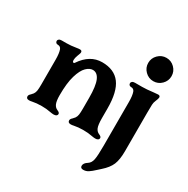

<svg xmlns="http://www.w3.org/2000/svg" viewBox="-211 -925 1331 1357"><g transform="rotate(30 454.0 -246.0)"><path d="M47 -10Q47 -16 51 -22Q55 -28 61 -33Q71 -43 76 -50Q85 -63 87.5 -80.5Q90 -98 90 -130V-332Q90 -385 80 -412Q76 -422 69 -427Q62 -432 50 -432Q41 -432 35.5 -437.5Q30 -443 30 -452Q30 -460 37.5 -466Q45 -472 60 -472H98Q133 -472 175 -479Q192 -482 203 -482Q220 -482 220 -467Q220 -461 215.5 -449.5Q211 -438 209 -432Q201 -411 201 -395Q201 -377 211 -377Q216 -377 219 -382Q286 -482 385 -482Q484 -482 532 -418Q580 -354 580 -217V-140Q580 -83 590 -60Q600 -38 620 -30Q640 -22 640 -10Q640 -1 632.5 4.5Q625 10 610 10Q599 10 577 6Q549 0 509 0Q467 0 434 7Q422 10 410 10Q387 10 387 -10Q387 -16 391 -22Q395 -28 401 -33Q411 -43 416 -50Q425 -63 427.5 -80.5Q430 -98 430 -130V-217Q430 -314 411 -358Q392 -402 355 -402Q329 -402 302.5 -376Q276 -350 258 -289.5Q240 -229 240 -130Q240 -83 250 -60Q260 -38 280 -30Q300 -22 300 -10Q300 -1 292.5 4.5Q285 10 270 10Q259 10 237 6Q209 0 169 0Q127 0 94 7Q82 10 70 10Q47 10 47 -10ZM624 224Q624 202 653 184Q675 170 681.5 138Q688 106 688 23V-332Q688 -385 678 -412Q674 -422 667 -427Q660 -432 648 -432Q639 -432 633.5 -437.5Q628 -443 628 -452Q628 -460 635.5 -466Q643 -472 658 -472H716Q750 -472 806 -479Q829 -482 841 -482Q858 -482 858 -467Q858 -458 847 -432Q840 -417 839 -397.5Q838 -378 838 -332V-18Q838 51 821 92Q804 133 757 174L736 193Q707 220 688.5 232Q670 244 647 244Q624 244 624 224ZM763 -736Q802 -736 830 -708Q858 -680 858 -641Q858 -602 830 -574Q802 -546 763 -546Q724 -546 696 -574Q668 -602 668 -641Q668 -680 696 -708Q724 -736 763 -736Z"/></g></svg>

Font: Raigarh
Style: Bold
Weight: 700
Designer: jaikishan Patel
Foundry: MagicType
Version: Version 1.000